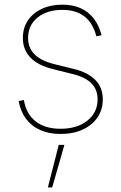

<svg xmlns="http://www.w3.org/2000/svg" viewBox="-20 -567 523 828"><path d="M241.2 10.7Q190.9 10.7 153.1 -6.3Q115.2 -23.4 91.8 -55.2Q68.4 -86.9 60.5 -131.3L83 -135.7Q92.8 -76.2 133.3 -43.9Q173.8 -11.7 241.2 -11.7Q313 -11.7 356.9 -46.9Q400.9 -82 400.9 -138.7Q400.9 -181.2 373.8 -208Q346.7 -234.9 293.9 -247.6L208 -269Q144 -284.7 111.3 -318.6Q78.6 -352.5 78.6 -403.3Q78.6 -446.3 100.1 -478.5Q121.6 -510.7 160.2 -528.8Q198.7 -546.9 249 -546.9Q293.5 -546.9 327.1 -532Q360.8 -517.1 383.8 -487.8Q406.7 -458.5 418 -415L395.5 -410.6Q380.9 -467.3 344.5 -495.8Q308.1 -524.4 249 -524.4Q182.6 -524.4 141.8 -491.2Q101.1 -458 101.1 -403.3Q101.1 -360.8 128.7 -333Q156.2 -305.2 211.9 -291L298.8 -269.5Q358.9 -254.9 391.1 -222.2Q423.3 -189.5 423.3 -138.7Q423.3 -94.2 400.4 -60.5Q377.4 -26.9 336.4 -8.1Q295.4 10.7 241.2 10.7ZM186.5 241.2 233.4 57.6H257.8L205.1 241.2Z"/></svg>

Font: Inter 18pt Thin
Style: Regular
Weight: 250
Designer: Rasmus Andersson
Foundry: rsms
Version: Version 4.001;git-66647c0bb